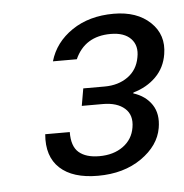

<svg xmlns="http://www.w3.org/2000/svg" viewBox="-37 -745 417 434"><g transform="rotate(-5 171.5 -528.0)"><path d="M89.8 -613.8Q102.1 -656.2 141.1 -682.6Q180.2 -709 235.8 -709Q288.6 -709 318.8 -680.2Q349.1 -651.4 341.8 -607.9Q336.9 -577.6 316.4 -557.1Q295.9 -536.6 265.1 -527.8L264.2 -525.9Q292 -517.1 306.2 -495.8Q320.3 -474.6 314.9 -442.9Q308.1 -403.3 267.8 -375.2Q227.5 -347.2 168.9 -347.2Q111.8 -347.2 82.8 -374Q53.7 -400.9 58.1 -451.2H113.8Q113.3 -418.9 129.4 -405Q145.5 -391.1 175.8 -391.1Q208 -391.1 229.7 -406.7Q251.5 -422.4 255.9 -449.2Q260.7 -477.1 243.4 -492.4Q226.1 -507.8 193.8 -507.8H146L152.8 -546.9H201.2Q232.4 -546.9 254.2 -562.5Q275.9 -578.1 280.8 -606Q286.1 -632.3 271 -648.2Q255.9 -664.1 225.1 -664.1Q166.5 -664.1 144 -613.8Z"/></g></svg>

Font: SVN-Poppins Light
Style: Italic
Weight: 300
Italic angle: -10°
Designer: Ninad Kale (Devanagari), Jonny Pinhorn (Latin)
Foundry: Indian Type Foundry
Version: Version 3.002 2017